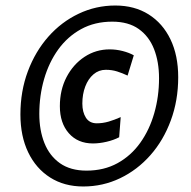

<svg xmlns="http://www.w3.org/2000/svg" viewBox="-20 -713 694 696"><path d="M282 -37Q213 -37 161.8 -69.5Q110.5 -102 82.2 -160.8Q54 -219.5 54 -298Q54 -382.5 81 -454.5Q108 -526.5 155.2 -580Q202.5 -633.5 265 -663.2Q327.5 -693 398 -693Q467.5 -693 518.8 -660.8Q570 -628.5 598 -570.2Q626 -512 626 -433Q626 -349 599.2 -276.5Q572.5 -204 525.2 -150.5Q478 -97 415.5 -67Q353 -37 282 -37ZM293.5 -94.5Q357 -94.5 406 -121.5Q455 -148.5 488.5 -195.5Q522 -242.5 539.2 -302.8Q556.5 -363 556.5 -429.5Q556.5 -488.5 538.5 -534.8Q520.5 -581 483 -607.8Q445.5 -634.5 387 -634.5Q323.5 -634.5 274.2 -607.5Q225 -580.5 191.2 -533.8Q157.5 -487 140 -426.8Q122.5 -366.5 122.5 -300Q122.5 -241 141 -194.5Q159.5 -148 197.5 -121.2Q235.5 -94.5 293.5 -94.5ZM317 -193Q262 -193 229.5 -230Q197 -267 197 -328Q197 -387 221.2 -433.5Q245.5 -480 286.5 -507Q327.5 -534 377.5 -534Q401.5 -534 424.8 -528Q448 -522 465 -512.5L442.5 -439Q423.5 -448 404.5 -454Q385.5 -460 363.5 -460Q338 -460 318.8 -443.5Q299.5 -427 289 -399.2Q278.5 -371.5 278.5 -337.5Q278.5 -306.5 291.5 -286.2Q304.5 -266 331 -266Q352.5 -266 373.8 -272.2Q395 -278.5 417.5 -288.5L412 -215.5Q392 -205 366 -199Q340 -193 317 -193Z"/></svg>

Font: Cabin SemiCondensedSemiBold
Style: Italic
Weight: 600
Width: 4
Italic angle: -10°
Designer: Pablo Impallari
Foundry: Pablo Impallari. http://www.impallari.com Igino Marini. http://www.ikern.com
Version: Version 3.001